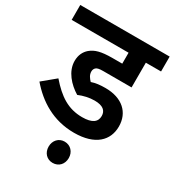

<svg xmlns="http://www.w3.org/2000/svg" viewBox="-195 -735 955 1049"><g transform="rotate(30 282.0 -210.5)"><path d="M330 -209C383 -209 405 -188 405 -155C405 -117 377 -96 315 -96C226 -96 164 -138 97 -215L16 -148C88 -64 186 0 319 0C453 0 515 -65 515 -152C515 -240 453 -298 347 -298C314 -298 285 -295 260 -286C246 -301 234 -316 234 -338C234 -348 238 -357 245 -363C253 -369 263 -372 290 -372H468V-528H564V-622H0V-528H359V-459H298C224 -459 190 -448 162 -425C140 -406 126 -379 126 -342C126 -276 177 -221 231 -188C262 -201 296 -209 330 -209ZM237 134C237 173 263 201 300 201C338 201 364 173 364 134C364 96 338 67 300 67C263 67 237 96 237 134Z"/></g></svg>

Font: Noto Sans SemiCondensed SemiBold
Style: Italic
Weight: 600
Width: 4
Italic angle: -12°
Designer: Monotype Design Team
Foundry: Monotype Imaging Inc.
Version: Version 2.013